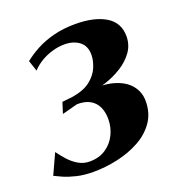

<svg xmlns="http://www.w3.org/2000/svg" viewBox="-116 -610 654 704"><g transform="rotate(-20 211.0 -258.0)"><path d="M131 9Q95 9 66 2Q37 -5 16.8 -14Q-3.5 -23 -13 -28L23.5 -107.5Q35.5 -91 51.2 -73.2Q67 -55.5 87.2 -43.5Q107.5 -31.5 131 -31.5Q168 -31.5 194 -48.8Q220 -66 234 -94.2Q248 -122.5 248 -155Q248 -182 238.5 -202.5Q229 -223 209.2 -234.2Q189.5 -245.5 158.5 -245L98 -229L111.5 -271.5L153 -276Q198.5 -283.5 224 -303.8Q249.5 -324 260 -349.8Q270.5 -375.5 270.5 -397.5Q270.5 -432 247.8 -449.5Q225 -467 189.5 -467Q167 -467 143.2 -460.2Q119.5 -453.5 98.2 -441Q77 -428.5 61.5 -411.5L47.5 -453.5Q69.5 -471.5 99.2 -487.5Q129 -503.5 167.2 -513.5Q205.5 -523.5 252.5 -523.5Q327 -523.5 370.8 -497Q414.5 -470.5 414.5 -417.5Q414.5 -384 396 -357.8Q377.5 -331.5 347 -312.2Q316.5 -293 280 -281.2Q243.5 -269.5 208 -265L204.5 -274Q268.5 -283.5 312 -271.2Q355.5 -259 377.5 -232.2Q399.5 -205.5 399.5 -170Q399.5 -123 375.8 -89Q352 -55 312.8 -33.5Q273.5 -12 226 -1.5Q178.5 9 131 9Z"/></g></svg>

Font: Merriweather 120pt
Style: Bold Italic
Weight: 700
Italic angle: -7.8°
Version: Version 2.101